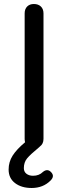

<svg xmlns="http://www.w3.org/2000/svg" viewBox="-20 -730 340 958"><path d="M244 148Q244 159 232 171Q195 208 138 208Q87 208 55 183.5Q23 159 23 116Q23 78 43 46.5Q63 15 105 -20Q103 -30 103 -37V-663Q103 -685 115.5 -697.5Q128 -710 149 -710Q171 -710 184 -697.5Q197 -685 197 -663V-37Q197 -12 179 1L176 4Q131 41 115 60.5Q99 80 99 109Q99 127 112 137Q125 147 145 147Q175 147 194 128Q205 119 215 119Q225 119 234 128Q244 138 244 148Z"/></svg>

Font: Kodchasan Medium
Style: Regular
Weight: 500
Designer: Katatrad Aksorn Co.,Ltd.
Foundry: Cadson Demak Co.,Ltd.
Version: Version 1.000; ttfautohint (v1.6)